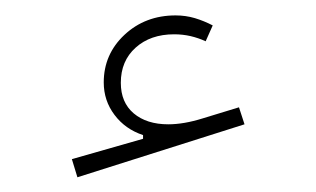

<svg xmlns="http://www.w3.org/2000/svg" viewBox="-20 -719 417 253"><path d="M260.3 -685.5Q249 -691.4 236.8 -695.1Q224.6 -698.7 211.4 -698.7Q171.4 -698.7 144 -673.1Q116.7 -647.5 116.7 -610.4Q116.7 -586.4 130.9 -567.6Q145 -548.8 168.5 -541V-536.1L74.7 -509.3L82 -485.4L302.2 -555.2L294.9 -577.6L247.1 -563Q222.2 -555.2 201.7 -555.2Q173.3 -555.2 156.2 -569.6Q139.2 -584 139.2 -609.9Q139.2 -638.7 158.7 -656.2Q178.2 -673.8 209.5 -673.8Q220.7 -673.8 231.2 -671.4Q241.7 -668.9 251 -664.6Z"/></svg>

Font: Estedad-FD VF
Style: Regular
Weight: 100
Designer: Amin Abedi
Version: Version 7.3